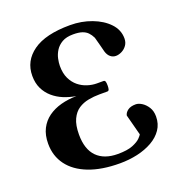

<svg xmlns="http://www.w3.org/2000/svg" viewBox="-130 -816 879 937"><g transform="rotate(-20 310.0 -347.5)"><path d="M335.4 11.2Q240.7 11.2 174.1 -14.6Q107.4 -40.5 72.5 -87.6Q37.6 -134.8 37.6 -198.2Q37.6 -243.2 54 -275.4Q70.3 -307.6 99.1 -328.4Q127.9 -349.1 165.8 -359.4Q203.6 -369.6 246.6 -370.1Q213.4 -375.5 183.1 -387.9Q152.8 -400.4 129.2 -420.9Q105.5 -441.4 91.8 -470Q78.1 -498.5 78.1 -536.1Q78.1 -613.3 143.1 -659.7Q208 -706.1 335.4 -706.1Q395 -706.1 447 -686.5Q499 -667 531.2 -633.1Q563.5 -599.1 563.5 -554.7Q563.5 -533.7 552.7 -518.8Q542 -503.9 526.1 -496.1Q510.3 -488.3 495.6 -488.3Q480 -488.3 467.8 -498.3Q455.6 -508.3 449.7 -527.3Q445.8 -541.5 440.4 -563.5Q435.1 -585.4 428.7 -606.9Q420.4 -624 409.2 -635.5Q397.9 -647 380.4 -652.8Q362.8 -658.7 334.5 -658.7Q298.8 -658.7 276.6 -645.8Q254.4 -632.8 242.2 -613.3Q230 -593.8 225.6 -572.8Q221.2 -551.8 221.2 -535.6Q221.2 -497.1 234.1 -470.2Q247.1 -443.4 267.8 -426.5Q288.6 -409.7 313.2 -401.9Q337.9 -394 361.8 -394H396Q402.8 -394 405.3 -387.5Q407.7 -380.9 407.7 -366.7Q407.7 -352.5 405.3 -345.9Q402.8 -339.4 396 -339.4H355Q326.2 -339.4 297.6 -334Q269 -328.6 245.8 -313.5Q222.7 -298.3 208.5 -268.3Q194.3 -238.3 194.3 -189Q194.3 -112.3 232.4 -73.7Q270.5 -35.2 340.8 -35.2Q390.1 -35.2 418.5 -46.6Q446.8 -58.1 459.5 -71.3Q472.2 -84.5 473.6 -88.9L445.3 -196.8Q448.2 -211.4 463.1 -222.4Q478 -233.4 504.4 -233.4Q519 -233.4 536.1 -222.7Q553.2 -211.9 565.7 -192.1Q578.1 -172.4 578.1 -144Q578.1 -105.5 558.3 -76.4Q538.6 -47.4 504.2 -27.8Q469.7 -8.3 426.3 1.5Q382.8 11.2 335.4 11.2Z"/></g></svg>

Font: Gelasio SemiBold
Style: Regular
Weight: 600
Designer: Eben Sorkin
Foundry: Eben Sorkin
Version: Version 1.008